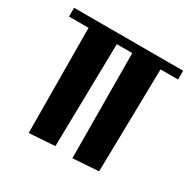

<svg xmlns="http://www.w3.org/2000/svg" viewBox="-125 -642 773 776"><g transform="rotate(30 262.0 -254.0)"><path d="M517 -519H8V-478H99L102 11L222 3L231 -478H303L306 11L426 3L435 -478H517Z"/></g></svg>

Font: Original Surfer
Style: Regular
Weight: 400
Designer: Astigmatic (AOETI)
Foundry: Astigmatic (AOETI)
Version: Version 1.001